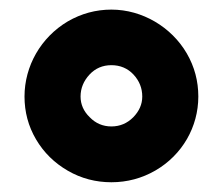

<svg xmlns="http://www.w3.org/2000/svg" viewBox="-20 -744 462 398"><path d="M30.8 -543.9C30.8 -512.2 38.6 -482.4 54.7 -455.1C70.8 -427.7 92.8 -406.2 120.6 -390.1C148.4 -374 178.7 -366.2 210.9 -366.2C243.7 -366.2 274.4 -374.5 302.2 -390.6C357.9 -422.9 391.1 -481 391.1 -543.9C391.1 -575.7 383.3 -605.5 367.2 -633.3C335.4 -688 274.9 -724.1 210.9 -724.1C178.7 -724.1 148.4 -715.8 120.6 -699.7C64.5 -666.5 30.8 -606.9 30.8 -543.9ZM147 -543.9C147 -561 153.3 -576.2 165.5 -589.4C177.7 -602.5 192.9 -608.9 210.9 -608.9C229 -608.9 244.6 -602.5 256.8 -589.4C269 -576.2 274.9 -561 274.9 -543.9C274.9 -527.8 268.6 -513.7 256.3 -501C243.7 -488.3 228.5 -481.9 210.9 -481.9C193.4 -481.9 178.2 -488.3 166 -501C153.3 -513.2 147 -527.8 147 -543.9Z"/></svg>

Font: Sahel Black
Style: Bold
Weight: 900
Foundry: Saber Rastikerdar (saber.rastikerdar@gmail.com)
Version: Version 3.4.0